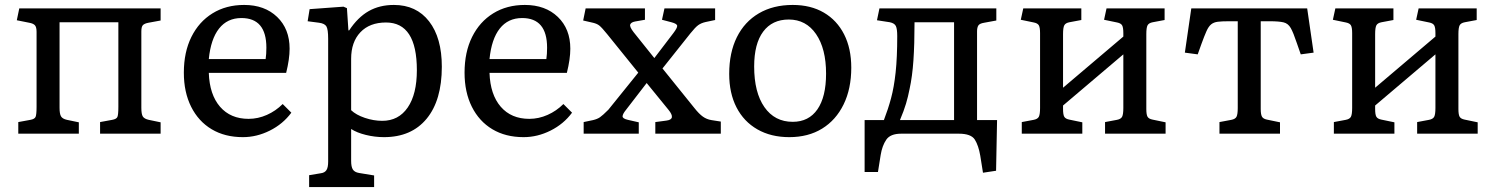

<svg xmlns="http://www.w3.org/2000/svg" viewBox="-20 -541 6048 777"><path d="M54 0V-47L103 -56Q120 -59 124 -68Q128 -77 128 -109V-412Q128 -431 121.5 -438.5Q115 -446 98 -449L48 -459L58 -507H630V-458L581 -449Q565 -446 558.5 -439.5Q552 -433 552 -414V-105Q552 -79 558 -69.5Q564 -60 582 -56L630 -46V0H385V-47L434 -56Q451 -59 455 -67.5Q459 -76 459 -109V-451H221V-105Q221 -80 227 -70Q233 -60 251 -56L299 -46V0Z M963 14Q890 14 836.5 -18Q783 -50 753.5 -109Q724 -168 724 -247Q724 -330 754.5 -391.5Q785 -453 840 -487Q895 -521 968 -521Q1051 -521 1101.5 -472.5Q1152 -424 1152 -344Q1152 -302 1138 -246H825Q828 -158 870.5 -109Q913 -60 986 -60Q1024 -60 1060 -76Q1096 -92 1124 -120L1159 -85Q1125 -39 1072 -12.5Q1019 14 963 14ZM825 -302H1055Q1058 -322 1058 -348Q1058 -468 957 -468Q900 -468 866.5 -425.5Q833 -383 825 -302Z M1231 216V168L1279 160Q1294 158 1301 147.5Q1308 137 1308 113V-384Q1308 -422 1301 -434Q1294 -446 1271 -449L1225 -455L1233 -504L1370 -514L1384 -508L1390 -418H1393Q1428 -471 1472 -496Q1516 -521 1574 -521Q1665 -521 1716.5 -454.5Q1768 -388 1768 -271Q1768 -135 1706.5 -60.5Q1645 14 1534 14Q1497 14 1460.5 5Q1424 -4 1401 -19V110Q1401 134 1408 145Q1415 156 1433 159L1494 169V216ZM1527 -52Q1593 -52 1630 -106Q1667 -160 1667 -257Q1667 -450 1542 -450Q1476 -450 1438.5 -410.5Q1401 -371 1401 -303V-95Q1421 -76 1456.5 -64Q1492 -52 1527 -52Z M2099 14Q2026 14 1972.5 -18Q1919 -50 1889.5 -109Q1860 -168 1860 -247Q1860 -330 1890.5 -391.5Q1921 -453 1976 -487Q2031 -521 2104 -521Q2187 -521 2237.5 -472.5Q2288 -424 2288 -344Q2288 -302 2274 -246H1961Q1964 -158 2006.5 -109Q2049 -60 2122 -60Q2160 -60 2196 -76Q2232 -92 2260 -120L2295 -85Q2261 -39 2208 -12.5Q2155 14 2099 14ZM1961 -302H2191Q2194 -322 2194 -348Q2194 -468 2093 -468Q2036 -468 2002.5 -425.5Q1969 -383 1961 -302Z M2342 0V-47L2380 -55Q2397 -59 2408 -66.5Q2419 -74 2442 -97L2563 -247L2437 -403Q2416 -429 2405.5 -437.5Q2395 -446 2375 -450L2340 -458L2350 -507H2590V-461L2550 -454Q2534 -451 2530.5 -442Q2527 -433 2544 -411L2628 -306L2705 -407Q2721 -428 2720.5 -436.5Q2720 -445 2697 -451L2659 -461L2669 -507H2874V-460L2836 -452Q2818 -448 2806 -439.5Q2794 -431 2774 -406L2661 -264L2790 -104Q2809 -80 2824.5 -69Q2840 -58 2859 -55L2897 -49V0H2632V-47L2677 -53Q2717 -58 2685 -97L2597 -205L2513 -96Q2500 -80 2499.5 -70.5Q2499 -61 2521 -56L2565 -46V0Z M3174 14Q3100 14 3045 -17.5Q2990 -49 2960.5 -106.5Q2931 -164 2931 -242Q2931 -328 2962 -390.5Q2993 -453 3051 -487Q3109 -521 3188 -521Q3261 -521 3314 -490Q3367 -459 3396 -402Q3425 -345 3425 -267Q3425 -182 3394 -118.5Q3363 -55 3307 -20.5Q3251 14 3174 14ZM3188 -48Q3253 -48 3288 -98.5Q3323 -149 3323 -243Q3323 -344 3282.5 -403Q3242 -462 3172 -462Q3105 -462 3068.5 -413Q3032 -364 3032 -272Q3032 -167 3073.5 -107.5Q3115 -48 3188 -48Z M3958 158 3947 89Q3940 48 3925 24Q3910 0 3860 0H3627Q3583 0 3566.5 24.5Q3550 49 3544 86L3533 155H3479V-55H3557Q3574 -99 3586 -143.5Q3598 -188 3604.5 -248Q3611 -308 3611 -395Q3611 -424 3605.5 -435.5Q3600 -447 3581 -451L3529 -459L3539 -507H4012V-458L3963 -449Q3944 -446 3939 -437.5Q3934 -429 3934 -414V-55H4015L4011 150ZM3622 -55H3841V-451H3681Q3681 -362 3676.5 -296.5Q3672 -231 3661 -181Q3655 -150 3646.5 -121.5Q3638 -93 3622 -55Z M4115 0V-47L4163 -56Q4179 -59 4184 -68.5Q4189 -78 4189 -104V-407Q4189 -430 4184 -438.5Q4179 -447 4164 -450L4111 -461L4121 -507H4356V-460L4308 -451Q4292 -448 4287 -438.5Q4282 -429 4282 -403V-186L4526 -393V-407Q4526 -430 4521 -438.5Q4516 -447 4501 -450L4448 -461L4458 -507H4693V-460L4645 -451Q4629 -448 4624 -438.5Q4619 -429 4619 -403V-100Q4619 -77 4624 -68.5Q4629 -60 4644 -57L4697 -46V0H4452V-47L4500 -56Q4516 -59 4521 -68.5Q4526 -78 4526 -104V-321L4282 -114V-100Q4282 -77 4287 -68.5Q4292 -60 4307 -57L4360 -46V0Z M4915 0V-47L4963 -56Q4979 -59 4984 -68.5Q4989 -78 4989 -104V-455H4953Q4925 -455 4908.5 -453Q4892 -451 4881.5 -442.5Q4871 -434 4862.5 -415Q4854 -396 4842 -363L4827 -321L4775 -328L4801 -507H5270L5296 -328L5244 -321L5228 -367Q5214 -409 5203.5 -427.5Q5193 -446 5174.5 -450.5Q5156 -455 5118 -455H5082V-100Q5082 -78 5087 -69Q5092 -60 5107 -57L5160 -46V0Z M5378 0V-47L5426 -56Q5442 -59 5447 -68.5Q5452 -78 5452 -104V-407Q5452 -430 5447 -438.5Q5442 -447 5427 -450L5374 -461L5384 -507H5619V-460L5571 -451Q5555 -448 5550 -438.5Q5545 -429 5545 -403V-186L5789 -393V-407Q5789 -430 5784 -438.5Q5779 -447 5764 -450L5711 -461L5721 -507H5956V-460L5908 -451Q5892 -448 5887 -438.5Q5882 -429 5882 -403V-100Q5882 -77 5887 -68.5Q5892 -60 5907 -57L5960 -46V0H5715V-47L5763 -56Q5779 -59 5784 -68.5Q5789 -78 5789 -104V-321L5545 -114V-100Q5545 -77 5550 -68.5Q5555 -60 5570 -57L5623 -46V0Z"/></svg>

Font: Literata 12pt
Style: Regular
Weight: 400
Designer: Latin by Veronika Burian and Jose Scaglione. Greek by Irene Vlachou. Cyrillic by Vera Evstafieva.
Foundry: TypeTogether
Version: Version 3.002